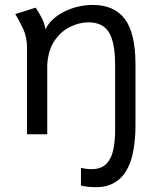

<svg xmlns="http://www.w3.org/2000/svg" viewBox="-20 -544 650 778"><path d="M446.5 -281Q446.5 -372 421.5 -412.8Q396.5 -453.5 338.5 -453.5Q302.5 -453.5 265.2 -435.8Q228 -418 201.8 -380.2Q175.5 -342.5 171.5 -282.5V0H89.5V-349.5Q89.5 -393 74.5 -425.5Q59.5 -458 42 -487L124.5 -513Q138 -492.5 149.2 -471.2Q160.5 -450 164 -425.5Q186.5 -470 240.8 -497Q295 -524 356 -524Q443 -524 486 -466.8Q529 -409.5 529 -282.5V-36.5Q529 19 520.2 67.5Q511.5 116 489.8 151.2Q468 186.5 429 203.5Q404 214.5 369.5 214.5Q335.5 214.5 308 208V136.5Q319.5 138.5 329.2 140Q339 141.5 350 141.5Q389 141.5 410 120.8Q431 100 438.8 64.2Q446.5 28.5 446.5 -15.5Z"/></svg>

Font: Mooli
Style: Regular
Weight: 400
Designer: Vernon Adams
Foundry: Vernon Adams
Version: Version 1.000; ttfautohint (v1.8.4.7-5d5b);gftools[0.9.33]